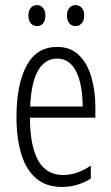

<svg xmlns="http://www.w3.org/2000/svg" viewBox="-20 -793 439 757"><path d="M205 -608Q259 -608 292 -575Q325 -542 340.5 -488Q356 -434 356 -371V-329H98Q99 -103 228 -103Q284 -103 338 -140V-89Q313 -73 284.5 -64.5Q256 -56 224 -56Q161 -56 121.5 -90.5Q82 -125 63.5 -187Q45 -249 45 -331Q45 -461 85 -534.5Q125 -608 205 -608ZM205 -562Q158 -562 130.5 -515.5Q103 -469 99 -373H306Q306 -424 296 -467Q286 -510 263.5 -536Q241 -562 205 -562ZM92 -732Q92 -751 101.5 -762Q111 -773 126 -773Q140 -773 149.5 -762Q159 -751 159 -732Q159 -711 149.5 -700.5Q140 -690 126 -690Q111 -690 101.5 -701Q92 -712 92 -732ZM244 -732Q244 -751 253.5 -762Q263 -773 278 -773Q292 -773 302 -762.5Q312 -752 312 -732Q312 -712 302 -701Q292 -690 278 -690Q263 -690 253.5 -701Q244 -712 244 -732Z"/></svg>

Font: Noto Sans Malayalam UI ExtraCondensed Light
Style: Regular
Weight: 300
Width: 2
Designer: Jelle Bosma - Monotype Design Team
Foundry: Monotype Imaging Inc.
Version: Version 2.104; ttfautohint (v1.8.4.7-5d5b)